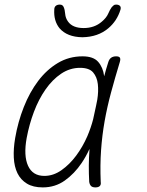

<svg xmlns="http://www.w3.org/2000/svg" viewBox="-20 -805 640 835"><path d="M166 10Q124 10 97 -6.5Q70 -23 56 -51.5Q42 -80 40 -119.5Q38 -159 46 -205Q58 -275 83.5 -339.5Q109 -404 146 -453Q183 -502 231.5 -531Q280 -560 339 -560Q386 -560 407 -536Q428 -512 433 -474V-473Q441 -504 451 -535Q455 -548 463.5 -554Q472 -560 485 -560Q498 -560 501.5 -554Q505 -548 501 -535Q480 -466 463 -403Q446 -340 435 -278Q424 -216 419.5 -151.5Q415 -87 418 -14Q420 -2 414 4Q408 10 395 10Q382 10 376 4Q370 -2 368 -14Q364 -87 369 -152V-157Q354 -124 335 -96Q304 -50 262 -20Q220 10 166 10ZM173 -40Q212 -40 247.5 -65Q283 -90 311.5 -128.5Q340 -167 360 -213Q376 -251 385 -286Q391 -316 398 -346Q400 -358 403 -371Q409 -408 405.5 -439Q402 -470 385 -490Q368 -510 328 -510Q284 -510 246 -484.5Q208 -459 178 -416Q148 -373 127.5 -318.5Q107 -264 96 -205Q82 -128 102 -84Q122 -40 173 -40ZM216 -763Q216 -774 222.5 -779.5Q229 -785 240 -785Q247 -785 251 -782Q255 -779 257 -774Q262 -763 263.5 -744.5Q265 -726 276 -711Q296 -683 344 -683Q391 -683 423 -711Q443 -728 450.5 -745.5Q458 -763 466 -774Q471 -779 474.5 -782Q478 -785 485 -785Q496 -785 501.5 -779.5Q507 -774 504 -763Q489 -714 451 -682Q406 -644 338 -643Q272 -644 239 -682Q213 -714 216 -763Z"/></svg>

Font: Maple Mono Thin
Style: Italic
Weight: 250
Italic angle: -10°
Monospace: yes
Designer: subframe7536
Version: Version 7.000